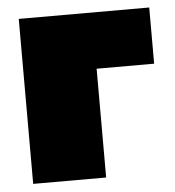

<svg xmlns="http://www.w3.org/2000/svg" viewBox="-43 -542 530 582"><g transform="rotate(-5 222.5 -251.0)"><path d="M35 0V-502H432V-331H257V0Z"/></g></svg>

Font: Commissioner Black
Style: Regular
Weight: 900
Designer: Kostas Bartsokas
Foundry: Kostas Bartsokas
Version: Version 1.000; ttfautohint (v1.8.3)